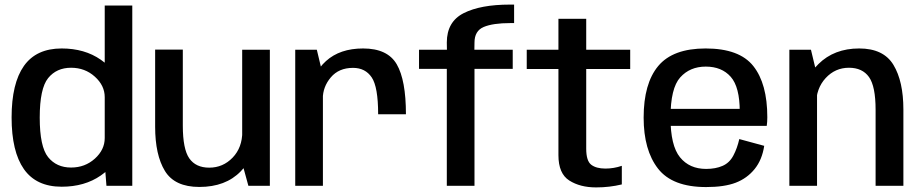

<svg xmlns="http://www.w3.org/2000/svg" viewBox="-20 -809 4011 836"><path d="M443.5 0H556V-785H436V-95ZM248.5 4Q348.5 4 418.8 -44.8Q489 -93.5 489 -148.5L436 -208Q436 -157 393 -118.2Q350 -79.5 289.5 -79.5Q226 -79.5 189.5 -124.8Q153 -170 153 -297Q153 -423.5 189.5 -468.8Q226 -514 289.5 -514Q350 -514 393 -475.2Q436 -436.5 436 -386L489 -445Q489 -500 418.8 -549Q348.5 -598 248.5 -598Q138 -598 84.2 -522Q30.5 -446 30.5 -297.5Q30.5 -149 84.2 -72.5Q138 4 248.5 4Z M1061.5 0H1155V-592.5H1034.5V-98.5ZM776 -593H655.5V-257Q655.5 -134.5 698 -64.8Q740.5 5 848 5Q962.5 5 1028.2 -63Q1094 -131 1094 -205L1035 -236Q1035 -166.5 993 -122.8Q951 -79 891 -79Q832.5 -79 804.2 -119.5Q776 -160 776 -262Z M1626.5 -311.5H1747.5Q1747.5 -460 1707.5 -529Q1667.5 -598 1561 -598Q1460 -598 1399.5 -543.2Q1339 -488.5 1339 -410L1385.5 -378.5Q1385.5 -431 1420.5 -472.2Q1455.5 -513.5 1517 -513.5Q1570.5 -513.5 1598.5 -472Q1626.5 -430.5 1626.5 -311.5ZM1265.5 0H1386V-481.5L1359.5 -592.5H1265.5Z M1925.5 0H2046V-509H2212.5V-592.5H2045.5L2046 -623.5Q2046 -674.5 2086 -691.5Q2126 -708.5 2202.5 -708.5H2218.5V-789H2200Q2072.5 -789 1999 -751.8Q1925.5 -714.5 1925.5 -624L1926 -592.5H1804.5V-509H1925.5Z M2575.5 7Q2634 7 2687.5 -6V-87Q2652.5 -75 2616 -75Q2576 -75 2554.2 -91.8Q2532.5 -108.5 2532.5 -161.5V-508.5H2724V-592.5H2532.5V-727H2411.5V-592.5H2273.5V-508.5H2411.5V-133.5Q2411.5 -53 2458.8 -23Q2506 7 2575.5 7Z M3054.5 5.5V-73.5Q2982 -73.5 2940.8 -124.2Q2899.5 -175 2899.5 -297Q2899.5 -425 2941.8 -472Q2984 -519 3053 -519Q3122.5 -519 3161.8 -474.5Q3201 -430 3201 -323L3206.5 -335H2887V-261H3318.5Q3321 -277.5 3321 -298.5Q3321 -444.5 3260.2 -521.2Q3199.5 -598 3052.5 -598Q2910 -598 2846.2 -521.8Q2782.5 -445.5 2782.5 -297Q2782.5 -155.5 2845 -75Q2907.5 5.5 3054.5 5.5ZM3054.5 -73.5V5.5Q3134 5.5 3183.5 -13.5Q3233 -32.5 3265.8 -73Q3298.5 -113.5 3307.5 -174L3199 -203.5Q3190 -163.5 3173.2 -131.8Q3156.5 -100 3126.2 -86.8Q3096 -73.5 3054.5 -73.5Z M3417 0H3537.5V-482L3511 -592.5H3417ZM3792.5 0H3913.5V-332Q3913.5 -455 3870.2 -526.5Q3827 -598 3721 -598Q3612 -598 3543.5 -530Q3475 -462 3475 -388L3533.5 -354.5Q3533.5 -424 3575 -469Q3616.5 -514 3676.5 -514Q3735 -514 3763.8 -473.5Q3792.5 -433 3792.5 -331Z"/></svg>

Font: Anybody UltraCondensed Thin Medium
Style: Regular
Weight: 500
Version: Version 1.111